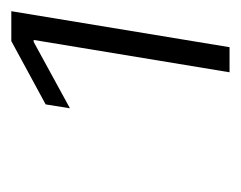

<svg xmlns="http://www.w3.org/2000/svg" viewBox="-63 -803 422 336"><g transform="rotate(-90 148.0 -635.0)"><path d="M296.4 -826.2 233.4 -444.3H189.5L246.1 -787.1H242.7L126.5 -723.6L133.3 -766.1L244.1 -826.2Z"/></g></svg>

Font: Inter ExtraLight
Style: Italic
Weight: 250
Italic angle: -9.3988°
Designer: Rasmus Andersson
Foundry: rsms
Version: Version 4.001;git-66647c0bb